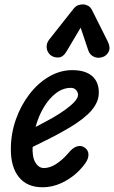

<svg xmlns="http://www.w3.org/2000/svg" viewBox="-20 -820 505 850"><path d="M168 9Q100.5 9 64.2 -35.2Q28 -79.5 28 -158.5Q28 -228 50.2 -291Q72.5 -354 110.5 -403.2Q148.5 -452.5 197.5 -481Q246.5 -509.5 300 -509.5Q357 -509.5 387.2 -483.8Q417.5 -458 417.5 -410Q417.5 -383 404.2 -358.8Q391 -334.5 368.2 -313.5Q345.5 -292.5 317.8 -274Q290 -255.5 260.5 -239.5Q234 -224 196 -205Q158 -186 124.5 -169.5Q124 -160.5 124.2 -152.5Q124.5 -144.5 125.5 -137Q127.5 -112 141 -94Q154.5 -76 174 -76Q200.5 -76 228.5 -94Q256.5 -112 281 -140.5Q302 -166.5 321.2 -172Q340.5 -177.5 355.5 -166Q364 -160.5 368.8 -149.8Q373.5 -139 370.2 -123.5Q367 -108 350 -87Q316 -44 267.5 -17.5Q219 9 168 9ZM137.5 -258Q155.5 -267.5 175.5 -278Q195.5 -288.5 214 -299Q246 -317.5 271 -335.8Q296 -354 310.8 -370.5Q325.5 -387 325.5 -400.5Q325.5 -411 317.2 -421Q309 -431 293.5 -431Q259 -431 228.2 -407.8Q197.5 -384.5 174 -345.2Q150.5 -306 137.5 -258ZM433 -567Q413 -560.5 395.2 -569Q377.5 -577.5 371 -596.5L337 -697.5L275.5 -594Q260 -566.5 238.8 -565.5Q217.5 -564.5 202.5 -577Q187.5 -591 186.5 -610.2Q185.5 -629.5 198 -645L305.5 -781Q315.5 -793.5 326.2 -797Q337 -800.5 347.5 -800.5Q358 -800.5 369.2 -794.8Q380.5 -789 387 -776L455.5 -639.5Q470.5 -610.5 461.2 -591.5Q452 -572.5 433 -567Z"/></svg>

Font: Edu AU VIC WA NT Pre Medium
Style: Regular
Weight: 500
Designer: Tina and Corey Anderson, Eben Sorkin, Mirko Velimirovic
Foundry: Google for Education
Version: Version 1.001